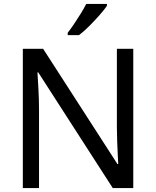

<svg xmlns="http://www.w3.org/2000/svg" viewBox="-20 -964 800 984"><path d="M663 0H558L176 -593H172Q174 -558 177 -506Q180 -454 180 -399V0H97V-714H201L582 -123H586Q585 -139 583.5 -171Q582 -203 580.5 -241Q579 -279 579 -311V-714H663ZM528 -934Q516 -916 491 -887.5Q466 -859 437.5 -830.5Q409 -802 385 -784H327V-796Q342 -815 359.5 -841Q377 -867 394 -894.5Q411 -922 422 -944H528Z"/></svg>

Font: Noto Sans Elymaic
Style: Regular
Weight: 400
Designer: Morgane Pierson
Foundry: Google LLC
Version: Version 1.002; ttfautohint (v1.8.4.7-5d5b)